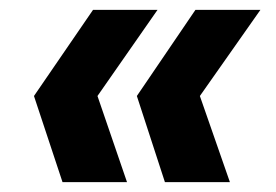

<svg xmlns="http://www.w3.org/2000/svg" viewBox="-20 -490 560 390"><path d="M315 -120 258 -295 377 -470H509L386 -295L447 -120ZM107 -120 49 -295 169 -470H300L178 -295L238 -120Z"/></svg>

Font: DM Sans 36pt ExtraBold
Style: Italic
Weight: 800
Italic angle: -10°
Designer: Colophon Foundry, Jonny Pinhorn
Foundry: Colophon Foundry
Version: Version 4.004;gftools[0.9.30]